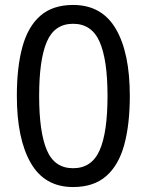

<svg xmlns="http://www.w3.org/2000/svg" viewBox="-20 -745 591 775"><path d="M275 10Q160 10 104 -87.5Q48 -185 48 -358Q48 -474 70.5 -556Q93 -638 143 -681.5Q193 -725 275 -725Q391 -725 447.5 -628.5Q504 -532 504 -358Q504 -243 481.5 -160.5Q459 -78 408.5 -34Q358 10 275 10ZM275 -66Q350 -66 382 -138Q414 -210 414 -358Q414 -504 382 -576.5Q350 -649 275 -649Q200 -649 169 -576.5Q138 -504 138 -358Q138 -212 169 -139Q200 -66 275 -66Z"/></svg>

Font: hexoriya15
Style: Book
Weight: 400
Designer: Jelle Bosma - Monotype Design Team
Foundry: Monotype Imaging Inc.
Version: Version 2.003